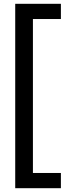

<svg xmlns="http://www.w3.org/2000/svg" viewBox="-20 -829 400 1009"><path d="M300 -809V-729H153V80H300V160H60V-809Z"/></svg>

Font: Madhuban Medium
Style: Regular
Weight: 500
Designer: jaikishan Patel
Foundry: MagicType
Version: Version 1.000